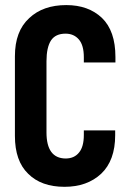

<svg xmlns="http://www.w3.org/2000/svg" viewBox="-20 -720 508 748"><path d="M38.1 -190.4V-501Q38.1 -598.6 93.8 -649.4Q147.5 -700.2 238.3 -700.2Q324.2 -700.2 377 -650.4Q429.7 -599.6 429.7 -498V-476.6H306.6V-497.1Q306.6 -543.9 287.1 -566.4Q267.6 -588.9 235.4 -588.9Q196.3 -588.9 178.7 -562.5Q161.1 -535.2 161.1 -481.4V-204.1Q161.1 -103.5 235.4 -102.5Q269.5 -102.5 288.1 -126Q306.6 -148.4 306.6 -194.3V-211.9H428.7V-193.4Q428.7 -94.7 374 -43Q319.3 7.8 231.4 7.8Q140.6 7.8 89.8 -43Q38.1 -92.8 38.1 -190.4Z"/></svg>

Font: Dinish Condensed
Style: Bold
Weight: 700
Width: 3
Designer: Bert Driehuis
Foundry: Playbeing
Version: Version 3.006; git-39231f3c-release